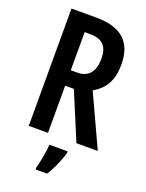

<svg xmlns="http://www.w3.org/2000/svg" viewBox="-171 -796 834 1098"><g transform="rotate(20 246.5 -246.5)"><path d="M218 -714H67V0H184V-287H237L357 0H487L341 -316C413 -356 445 -419 445 -509C445 -646 372 -714 218 -714ZM218 -613C291 -613 326 -579 326 -503C326 -422 290 -381 223 -381H184V-613ZM326 72V61H215C213 101 199 174 189 209V221H259C286 179 311 122 326 72Z"/></g></svg>

Font: Noto Sans Armenian ExtraCondensed SemiBold
Style: Regular
Weight: 600
Width: 2
Designer: Monotype Design Team
Foundry: Monotype Imaging Inc.
Version: Version 2.008